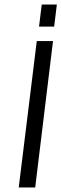

<svg xmlns="http://www.w3.org/2000/svg" viewBox="-20 -831 272 851"><path d="M136 0 215 -649H143L63 0ZM220 -713 232 -811H165L153 -713Z"/></svg>

Font: Gamestation Condensed
Style: Italic
Weight: 400
Width: 3
Designer: Jonas Hecksher
Foundry: Jonas Hecksher, Playtypeª, e-types AS
Version: Version 1.003